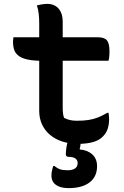

<svg xmlns="http://www.w3.org/2000/svg" viewBox="-20 -728 640 989"><path d="M49 -536H484Q518 -536 531 -520Q544 -504 544 -463Q544 -455 543.5 -446Q543 -437 542 -429.5Q541 -422 539 -415H195Q153 -415 124 -421Q95 -427 78 -439Q61 -451 54 -469Q47 -487 47 -513Q47 -517 47.5 -521.5Q48 -526 48.5 -529.5Q49 -533 49 -536ZM539 -147Q540 -140 541 -131.5Q542 -123 542 -116Q542 -85 534 -62.5Q526 -40 508 -23Q500 -15 488 -8Q476 -1 460.5 3.5Q445 8 425.5 10.5Q406 13 383 13Q338 13 301 1Q264 -11 237.5 -33.5Q211 -56 196.5 -87Q182 -118 182 -157Q182 -214 182 -270.5Q182 -327 182 -383Q182 -439 182 -496Q182 -553 182 -608Q182 -633 179.5 -656.5Q177 -680 170 -700Q185 -704 198.5 -706Q212 -708 225 -708Q247 -708 264.5 -698Q282 -688 292.5 -667.5Q303 -647 303 -615Q303 -559 303 -504Q303 -449 303 -393.5Q303 -338 303 -283Q303 -228 303 -172Q303 -157 304.5 -144.5Q306 -132 310 -121Q325 -113 341 -109.5Q357 -106 376 -106Q410 -106 436 -110Q462 -114 484.5 -123Q507 -132 533 -147ZM402 -29Q401 -24 399 -15Q397 -6 396 4Q395 14 394 22.5Q393 31 391 36V42Q431 45 455.5 67.5Q480 90 480 128Q480 182 441.5 211.5Q403 241 334 241Q302 241 282 232Q262 223 253.5 209Q245 195 245 177Q245 168 246 160Q247 152 249.5 143.5Q252 135 254 127H260Q275 139 289.5 144Q304 149 329 149Q352 149 366 140Q380 131 380 112Q380 97 368.5 88.5Q357 80 334 80Q327 80 323 76.5Q319 73 319 67Q319 60 320 49Q321 38 323 26Q325 14 329 2.5Q333 -9 337 -16Q340 -20 346.5 -23.5Q353 -27 366 -28.5Q379 -30 402 -29Z"/></svg>

Font: Recursive Monospace Casual SemiBold
Style: Regular
Weight: 600
Version: Version 1.047